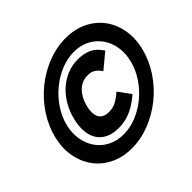

<svg xmlns="http://www.w3.org/2000/svg" viewBox="-208 -1110 1420 1420"><g transform="rotate(-45 502.0 -400.0)"><path d="M989 -401Q965 -305 908.5 -220.5Q852 -136 774.5 -73.5Q697 -11 604.5 25.5Q512 62 417 62Q322 62 248 25.5Q174 -11 127.5 -73.5Q81 -136 65.5 -220.5Q50 -305 74 -401Q98 -497 154.5 -581Q211 -665 288.5 -727.5Q366 -790 458 -826Q550 -862 645 -862Q740 -862 814.5 -826Q889 -790 935.5 -727.5Q982 -665 997.5 -581Q1013 -497 989 -401ZM865 -401Q882 -470 871.5 -533Q861 -596 827 -643.5Q793 -691 739.5 -719Q686 -747 617 -747Q548 -747 480.5 -719Q413 -691 355.5 -643.5Q298 -596 256 -533Q214 -470 197 -401Q180 -331 191 -268Q202 -205 235.5 -157.5Q269 -110 323 -82Q377 -54 446 -54Q515 -54 583 -82Q651 -110 708 -157.5Q765 -205 806.5 -268Q848 -331 865 -401ZM703 -219Q634 -160 575 -136.5Q516 -113 456 -113Q390 -113 347 -135.5Q304 -158 281.5 -196.5Q259 -235 256 -286.5Q253 -338 268 -397Q283 -457 313 -509.5Q343 -562 385.5 -601.5Q428 -641 482 -664Q536 -687 599 -687Q662 -687 707.5 -665Q753 -643 788 -589L670 -491Q647 -526 622.5 -539.5Q598 -553 566 -552Q504 -552 461.5 -508.5Q419 -465 402 -396Q385 -330 404.5 -289Q424 -248 489 -248Q505 -248 521 -251Q537 -254 553.5 -261.5Q570 -269 589 -282Q608 -295 632 -316Z"/></g></svg>

Font: TypoPRO Sinkin Sans
Style: 900 X Black Italic
Weight: 950
Italic angle: -112°
Designer: Keith Bates
Foundry: K-Type
Version: Sinkin Sans (version 1.0)  by Keith Bates   •   © 2014   www